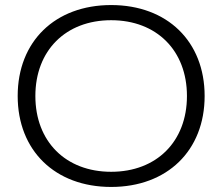

<svg xmlns="http://www.w3.org/2000/svg" viewBox="-20 -730 880 760"><path d="M420 10C642 10 790 -134 790 -350C790 -566 642 -710 420 -710C198 -710 50 -566 50 -350C50 -134 198 10 420 10ZM420 -50C240 -50 120 -170 120 -350C120 -530 240 -650 420 -650C600 -650 720 -530 720 -350C720 -170 600 -50 420 -50Z"/></svg>

Font: Gully Light
Style: Regular
Weight: 300
Designer: jaikishan Patel
Foundry: MagicType
Version: Version 1.000;Glyphs 3.2 (3242)